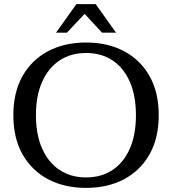

<svg xmlns="http://www.w3.org/2000/svg" viewBox="-20 -902 837 935"><path d="M399 13Q294 13 214.5 -29Q135 -71 90 -150Q45 -229 45 -341Q45 -453 90 -532Q135 -611 214.5 -653Q294 -695 399 -695Q504 -695 583.5 -653Q663 -611 708 -532Q753 -453 753 -341Q753 -229 708 -150Q663 -71 583.5 -29Q504 13 399 13ZM399 -38Q474 -38 528.5 -74.5Q583 -111 612.5 -179Q642 -247 642 -341Q642 -435 612.5 -503Q583 -571 528.5 -607.5Q474 -644 399 -644Q325 -644 270 -607.5Q215 -571 185 -503Q155 -435 155 -341Q155 -247 185 -179Q215 -111 270 -74.5Q325 -38 399 -38ZM253 -743 352 -882H446L545 -743H477L371 -857H413L306 -743Z"/></svg>

Font: Montagu Slab
Style: Bold
Weight: 700
Designer: Florian Karsten
Foundry: Florian Karsten
Version: Version 1.000